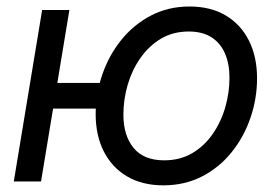

<svg xmlns="http://www.w3.org/2000/svg" viewBox="-20 -553 837 585"><path d="M22 0 108.4 -522.5H191.4L105 0ZM122.1 -222.2 135.3 -300.3H323.2L310.1 -222.2ZM477.5 11.7Q413.6 11.7 367.4 -15.4Q321.3 -42.5 296.4 -91.3Q271.5 -140.1 271.5 -205.1Q271.5 -267.1 291.7 -325.9Q312 -384.8 349.6 -431.4Q387.2 -478 439.9 -505.6Q492.7 -533.2 557.6 -533.2Q621.6 -533.2 667.7 -505.9Q713.9 -478.5 738.5 -429.2Q763.2 -379.9 763.2 -314.5Q763.2 -252 742.9 -193.4Q722.7 -134.8 685.1 -88.4Q647.5 -42 595 -15.1Q542.5 11.7 477.5 11.7ZM480 -64.5Q528.8 -64.5 565.9 -86.4Q603 -108.4 628.4 -145.3Q653.8 -182.1 666.5 -226.6Q679.2 -271 679.2 -315.9Q679.2 -358.9 665.3 -390.6Q651.4 -422.4 623.8 -439.7Q596.2 -457 555.2 -457Q507.3 -457 470.5 -435.1Q433.6 -413.1 408 -376.5Q382.3 -339.8 369.1 -294.9Q356 -250 356 -203.6Q356 -140.1 387 -102.3Q418 -64.5 480 -64.5Z"/></svg>

Font: Inter 28pt
Style: Italic
Weight: 400
Italic angle: -9.3988°
Designer: Rasmus Andersson
Foundry: rsms
Version: Version 4.001;git-66647c0bb